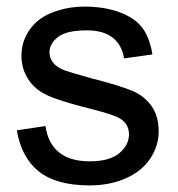

<svg xmlns="http://www.w3.org/2000/svg" viewBox="-20 -550 540 582"><path d="M31 -155 118 -168Q125 -116 158.5 -88.5Q192 -61 252 -61Q312 -61 341.5 -85.5Q371 -110 371 -143Q371 -173 345 -190Q327 -202 255 -220Q159 -244 121.5 -262Q84 -280 64.5 -311.5Q45 -343 45 -381Q45 -416 61 -445.5Q77 -475 104 -494Q125 -509 160.5 -519.5Q196 -530 236 -530Q297 -530 343.5 -512.5Q390 -495 412 -465Q434 -435 442 -385L356 -373Q350 -413 322 -435.5Q294 -458 243 -458Q182 -458 156 -438Q130 -418 130 -391Q130 -374 141 -360Q152 -346 175 -337Q188 -332 252 -314Q346 -290 382.5 -274Q419 -258 440 -227.5Q461 -197 461 -152Q461 -108 435.5 -69.5Q410 -31 361.5 -9.5Q313 12 252 12Q151 12 98 -30Q45 -72 31 -155Z"/></svg>

Font: Ekushey Amar Desh
Style: Regular
Weight: 400
Designer: Al Mamun Sumon
Foundry: Al Mamun Sumon
Version: Version 1.0